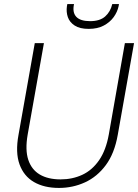

<svg xmlns="http://www.w3.org/2000/svg" viewBox="-20 -912 679 944"><path d="M270 12Q197 12 147 -17Q97 -46 76 -104Q55 -162 71 -249L151 -700H196L116 -250Q103 -175 119 -126.5Q135 -78 175.5 -54Q216 -30 278 -30Q336 -30 384.5 -52.5Q433 -75 467 -124Q501 -173 515 -251L594 -700H639L559 -249Q543 -158 500.5 -100.5Q458 -43 398 -15.5Q338 12 270 12ZM416 -770Q372 -770 347 -786.5Q322 -803 313.5 -828Q305 -853 309 -881L311 -892H344Q335 -851 355 -829.5Q375 -808 423 -808Q471 -808 497 -831Q523 -854 532 -892H565L563 -881Q557 -853 539 -828Q521 -803 490.5 -786.5Q460 -770 416 -770Z"/></svg>

Font: DM Sans 17pt ExtraLight
Style: Italic
Weight: 250
Italic angle: -10°
Version: Version 4.004;gftools[0.9.30]